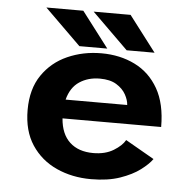

<svg xmlns="http://www.w3.org/2000/svg" viewBox="-50 -732 811 795"><g transform="rotate(5 355.0 -335.0)"><path d="M607.5 -94.5Q592.5 -73 560 -48.5Q527.5 -24 477 -6.5Q426.5 11 356.5 11Q278 11 213 -18.5Q148 -48 109.2 -106.5Q70.5 -165 70.5 -252Q70.5 -339 110 -396.8Q149.5 -454.5 214.2 -483.2Q279 -512 355 -512Q432.5 -512 494.2 -481.5Q556 -451 591.8 -388.5Q627.5 -326 627.5 -229.5H217.5Q222.5 -164.5 258.8 -131Q295 -97.5 356.5 -97.5Q406.5 -97.5 440.8 -118.5Q475 -139.5 488 -163ZM357.5 -407Q309 -407 273 -383.2Q237 -359.5 223.5 -308H479.5Q478.5 -328 465.8 -351.2Q453 -374.5 426.5 -390.8Q400 -407 357.5 -407ZM573.5 -533.5H457.5L307.5 -681H461ZM377 -533.5H261L111 -681H264.5Z"/></g></svg>

Font: League Mono SemiBold
Style: Regular
Weight: 600
Width: 6
Designer: Tyler Finck
Foundry: The League of Moveable Type / Tyler Finck
Version: Version 2.300;RELEASE